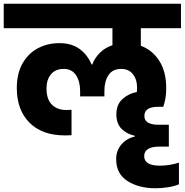

<svg xmlns="http://www.w3.org/2000/svg" viewBox="-37 -760 989 1028"><path d="M717 -609V-515Q779 -492 816 -434Q853 -376 853 -288Q853 -232 837 -188H808Q736 -188 736 -139Q736 -114 756.5 -103Q777 -92 810 -92H867V25H817Q735 25 735 76Q735 127 819 127Q870 127 921 111V227Q898 237 863 242.5Q828 248 795 248Q707 248 646 209.5Q585 171 585 92Q585 46 613 13.5Q641 -19 685 -29V-33Q640 -43 613 -71Q586 -99 586 -148Q586 -199 617.5 -228.5Q649 -258 696 -268Q697 -275 697 -289Q697 -335 674.5 -363Q652 -391 612 -391Q566 -391 544 -358Q522 -325 522 -273V-244H392V-273Q392 -324 370 -357.5Q348 -391 304 -391Q260 -391 236 -362.5Q212 -334 212 -286Q212 -229 240.5 -200Q269 -171 319 -171Q336 -171 346 -172V-36Q332 -35 312 -35Q188 -35 120.5 -103.5Q53 -172 53 -288Q53 -367 84 -421Q115 -475 166.5 -502Q218 -529 281 -529Q347 -529 389.5 -497.5Q432 -466 453 -415H457Q471 -451 498.5 -478Q526 -505 565 -518V-609H-17V-740H932V-609Z"/></svg>

Font: Poppins A&M
Style: Bold-A&M
Weight: 700
Designer: Ninad Kale (Devanagari), Jonny Pinhorn (Latin)
Foundry: Indian Type Foundry
Version: 4.004